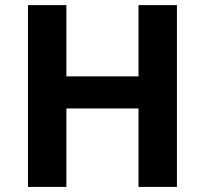

<svg xmlns="http://www.w3.org/2000/svg" viewBox="-20 -734 805 754"><path d="M523.9 -713.9H674.8V0H523.9V-308.1H240.7V0H89.8V-713.9H240.7V-434.1H523.9Z"/></svg>

Font: Nokora
Style: Bold
Weight: 700
Designer: Danh Hong
Version: Version 8.000; ttfautohint (v1.8.3)